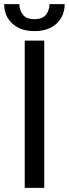

<svg xmlns="http://www.w3.org/2000/svg" viewBox="-30 -907 332 927"><path d="M183.6 -710.9V0H89.4V-710.9ZM209 -887.2H282.2Q282.2 -829.6 243.2 -793.2Q204.1 -756.8 136.7 -756.8Q68.8 -756.8 29.5 -793.2Q-9.8 -829.6 -9.8 -887.2H63.5Q63.5 -858.4 80.1 -836.4Q96.7 -814.5 136.7 -814.5Q175.8 -814.5 192.4 -836.4Q209 -858.4 209 -887.2Z"/></svg>

Font: Vazirmatn RD FD
Style: Regular
Weight: 400
Designer: Saber Rastikerdar
Foundry: Saber Rastikerdar
Version: Version 33.003